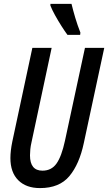

<svg xmlns="http://www.w3.org/2000/svg" viewBox="-20 -961 558 991"><path d="M186.5 9.8Q114.7 9.8 74.2 -30.8Q33.7 -71.3 33.7 -145Q33.7 -182.1 43.5 -230L147 -713.9H246.6L142.6 -226.6Q138.2 -208 136.5 -190.7Q134.8 -173.3 134.8 -159.2Q134.8 -80.1 199.2 -80.1Q245.6 -80.1 271.7 -116.9Q297.9 -153.8 315.4 -234.9L418.5 -713.9H518.1L412.6 -222.7Q389.6 -113.8 338.1 -52Q286.6 9.8 186.5 9.8ZM328.1 -781.2Q314.9 -798.8 297.4 -826.4Q279.8 -854 263.9 -882.8Q248 -911.6 240.2 -932.1V-940.9H349.1Q357.4 -906.7 368.4 -869.6Q379.4 -832.5 395 -792.5L393.6 -781.2Z"/></svg>

Font: Open Sans Condensed SemiBold
Style: Italic
Weight: 600
Width: 3
Italic angle: -12°
Designer: Monotype Design Team
Foundry: Monotype Imaging Inc.
Version: Version 3.000; ttfautohint (v1.8.4)